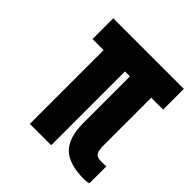

<svg xmlns="http://www.w3.org/2000/svg" viewBox="-137 -576 681 681"><g transform="rotate(45 203.0 -235.5)"><path d="M381.3 2.9Q307.6 2.9 273.4 -29.5Q239.3 -62 239.3 -137.2V-370.1H214.4V0H107.4V-370.1H51.8V-474.1H405.8V-370.1H346.2V-124.5Q347.2 -102.5 354 -93.5Q360.8 -84.5 380.4 -84.5Q385.3 -84.5 391.6 -84.7Q397.9 -85 405.8 -85V-1Q400.4 1.5 394.5 2.2Q388.7 2.9 381.3 2.9Z"/></g></svg>

Font: Agdasima
Style: Bold
Weight: 700
Width: 3
Designer: The DocRepair Project, Patric King
Foundry: Google
Version: Version 2.002